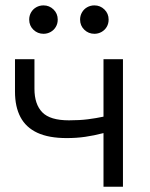

<svg xmlns="http://www.w3.org/2000/svg" viewBox="-20 -710 570 730"><path d="M373.5 0V-204Q337 -194.5 304 -189.8Q271 -185 233.5 -185Q165.5 -185 122 -205.2Q78.5 -225.5 57.8 -264.8Q37 -304 37 -361.5V-485H111V-372.5Q111 -313.5 140.8 -283Q170.5 -252.5 242 -252.5Q283 -252.5 314.2 -256.5Q345.5 -260.5 373.5 -266.5V-485H447.5V0ZM145.5 -581.5Q123 -581.5 107 -597Q91 -612.5 91 -635.5Q91 -650.5 98.2 -663Q105.5 -675.5 118 -682.5Q130.5 -689.5 145.5 -689.5Q167.5 -689.5 183.5 -674Q199.5 -658.5 199.5 -635.5Q199.5 -620 192.2 -607.8Q185 -595.5 172.5 -588.5Q160 -581.5 145.5 -581.5ZM339 -581.5Q316.5 -581.5 300.5 -597Q284.5 -612.5 284.5 -635.5Q284.5 -650.5 291.8 -663Q299 -675.5 311.5 -682.5Q324 -689.5 339 -689.5Q361 -689.5 377 -674Q393 -658.5 393 -635.5Q393 -620 385.8 -607.8Q378.5 -595.5 366 -588.5Q353.5 -581.5 339 -581.5Z"/></svg>

Font: Geologica Cursive ExtraLight
Style: Regular
Weight: 250
Designer: Sindre Bremnes, Frode Helland
Foundry: Monokrom Skriftforlag AS
Version: Version 1.010;gftools[0.9.28]